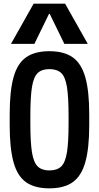

<svg xmlns="http://www.w3.org/2000/svg" viewBox="-20 -1020 540 1050"><path d="M250 10Q170 10 122.5 -23.5Q75 -57 54 -133Q33 -209 33 -335V-395Q33 -522 54 -597.5Q75 -673 122.5 -706.5Q170 -740 250 -740Q330 -740 377.5 -706.5Q425 -673 446.5 -597.5Q468 -522 468 -395V-335Q468 -209 446.5 -133Q425 -57 377.5 -23.5Q330 10 250 10ZM250 -88Q292 -88 314.5 -109.5Q337 -131 346 -186Q355 -241 355 -343V-388Q355 -490 346 -545Q337 -600 314.5 -621Q292 -642 250 -642Q209 -642 186.5 -621Q164 -600 155 -545Q146 -490 146 -388V-343Q146 -241 155 -186Q164 -131 186.5 -109.5Q209 -88 250 -88ZM40 -780 164 -1000H336L460 -780H332L252 -944H248L168 -780Z"/></svg>

Font: M PLUS Code Latin Medium
Style: Regular
Weight: 500
Designer: Coji Morishita
Foundry: UNDERFOREST DESIGN
Version: Version 1.002; ttfautohint (v1.8.3)